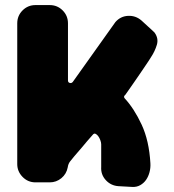

<svg xmlns="http://www.w3.org/2000/svg" viewBox="-20 -734 687 757"><path d="M120 -15Q90 -15 69 -36.5Q48 -58 48 -87V-642Q48 -672 69 -693Q90 -714 120 -714H176Q206 -714 227 -693Q248 -672 248 -642V-417Q248 -409 255 -407Q262 -405 267 -411L435 -647Q455 -670 485 -671.5Q515 -673 538 -653L562 -631Q571 -623 579 -615.5Q587 -608 589 -606Q606 -583 598.5 -557.5Q591 -532 575 -508Q574 -506 566.5 -494.5Q559 -483 548 -467Q537 -451 524.5 -432.5Q512 -414 501 -398.5Q490 -383 482.5 -372Q475 -361 474 -360Q466 -354 471 -347Q509 -306 538.5 -242.5Q568 -179 573 -90Q574 -72 569.5 -55Q565 -38 556 -25Q547 -12 533 -4Q519 4 501 3L447 0Q417 -2 397 -24Q377 -46 379 -76V-165Q379 -172 375.5 -181.5Q372 -191 367 -197.5Q362 -204 356.5 -206.5Q351 -209 346 -203Q322 -176 304 -154Q287 -135 273 -118Q259 -101 256 -97Q249 -88 247 -74Q242 -48 222 -31.5Q202 -15 176 -15Z"/></svg>

Font: d puntillas B to tiptoe
Style: Regular
Weight: 400
Designer: deFharo
Foundry: deFharo.com
Version: Version 1.001 2012